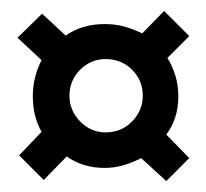

<svg xmlns="http://www.w3.org/2000/svg" viewBox="-20 -486 377 351"><path d="M284 -155 238 -197Q223 -189 206 -184Q189 -179 171 -179Q151 -179 133.5 -184.5Q116 -190 102 -200L60 -157L15 -202L56 -245Q40 -273 40 -310Q40 -345 56 -376L12 -417L57 -461L100 -421Q130 -442 171 -442Q191 -442 207 -437.5Q223 -433 240 -425L280 -466L326 -420L286 -380Q295 -366 300.5 -348Q306 -330 306 -310Q306 -269 284 -240L326 -197ZM173 -244Q202 -244 221.5 -264Q241 -284 241 -311Q241 -339 221.5 -358.5Q202 -378 173 -378Q146 -378 126.5 -358.5Q107 -339 107 -311Q107 -284 126.5 -264Q146 -244 173 -244Z"/></svg>

Font: New Amsterdam
Style: Regular
Weight: 400
Designer: Vladimir Nikolic
Foundry: Vladimir Nikolic
Version: Version 1.000; ttfautohint (v1.8.4.7-5d5b)